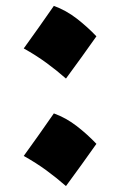

<svg xmlns="http://www.w3.org/2000/svg" viewBox="-20 -704 405 647"><path d="M161.5 -684.2Q202.9 -669.1 238.9 -641.2Q274.8 -613.3 304.9 -581.6Q280.2 -546.7 254.7 -511.2Q229.2 -475.8 202.3 -439.3Q171.2 -466.7 136.3 -492.2Q101.4 -517.7 60 -540.8Q113.2 -614.4 161.5 -684.2ZM161.5 -321.9Q202.9 -306.8 238.9 -278.9Q274.8 -251 304.9 -219.3Q280.2 -184.4 254.7 -148.9Q229.2 -113.5 202.3 -77Q171.2 -104.3 136.3 -129.9Q101.4 -155.4 60 -178.5Q113.2 -252 161.5 -321.9Z"/></svg>

Font: Pinar Black
Style: Regular
Weight: 900
Designer: Amin Abedi
Version: Version 3.000